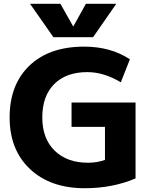

<svg xmlns="http://www.w3.org/2000/svg" viewBox="-20 -987 804 1017"><path d="M369 -848 435 -967H596L473 -790H263L139 -967H300L367 -848ZM536 -315H359V-444H698V-42Q576 10 429 10Q247 10 139 -91.5Q31 -193 31 -365Q31 -539 136 -639.5Q241 -740 426 -740Q566 -740 668 -673L620 -551Q530 -605 443 -605Q330 -605 267 -541.5Q204 -478 204 -365Q204 -253 269.5 -189Q335 -125 446 -125Q495 -125 536 -140Z"/></svg>

Font: Mplus 1p ExtraBold
Style: Regular
Weight: 800
Version: Version 1.061